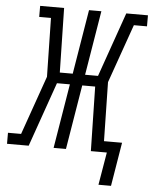

<svg xmlns="http://www.w3.org/2000/svg" viewBox="-94 -784 797 1006"><g transform="rotate(5 304.5 -281.5)"><path d="M462 172 491 0H407L400 -339H332L276 0H211L267 -339H199L80 0H-34V-58H35L144 -368L138 -677H76V-735H202L209 -396H277L333 -735H398L342 -396H410L529 -735H643V-677H574L465 -368L471 -58H566L528 172Z"/></g></svg>

Font: Iosevka Slab Light Extended
Style: Italic
Weight: 300
Width: 7
Italic angle: -9°
Monospace: yes
Designer: Belleve Invis
Foundry: Belleve Invis
Version: Version 11.1.0; ttfautohint (v1.8.3)